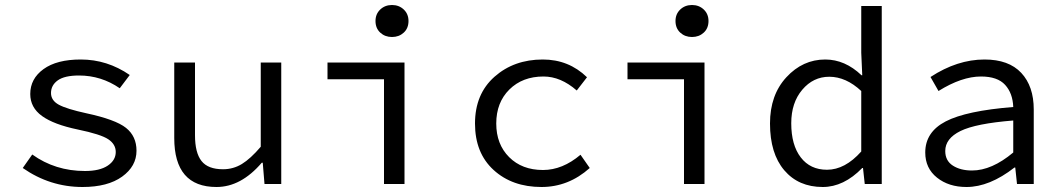

<svg xmlns="http://www.w3.org/2000/svg" viewBox="-20 -736 4240 768"><path d="M310 12Q180 12 71 -64L109 -118Q201 -52 320 -52Q379 -52 411 -73.5Q443 -95 443 -128Q443 -159 413 -179Q383 -199 291 -218Q195 -238 148 -272Q101 -306 101 -360Q101 -421 154 -459.5Q207 -498 303 -498Q409 -498 499 -436L459 -383Q385 -434 296 -434Q238 -434 211 -414.5Q184 -395 184 -364Q184 -334 215.5 -317Q247 -300 325 -283Q442 -258 484 -224.5Q526 -191 526 -133Q526 -71 468.5 -29.5Q411 12 310 12Z M846 12Q677 12 677 -184V-486H760V-195Q760 -125 786 -92Q812 -59 872 -59Q913 -59 947.5 -80Q982 -101 1023 -149V-486H1105V0H1038L1031 -85H1027Q944 12 846 12Z M1516 0V-419H1290V-486H1598V0ZM1482 -652Q1482 -680 1501 -698Q1520 -716 1548 -716Q1576 -716 1595 -698Q1614 -680 1614 -652Q1614 -623 1595 -605.5Q1576 -588 1548 -588Q1520 -588 1501 -605.5Q1482 -623 1482 -652Z M2146 12Q2029 12 1954.5 -56Q1880 -124 1880 -242Q1880 -360 1958 -429Q2036 -498 2151 -498Q2255 -498 2328 -427L2287 -374Q2223 -430 2154 -430Q2070 -430 2017.5 -378Q1965 -326 1965 -242Q1965 -159 2016.5 -107.5Q2068 -56 2152 -56Q2230 -56 2302 -117L2339 -64Q2254 12 2146 12Z M2716 0V-419H2490V-486H2798V0ZM2682 -652Q2682 -680 2701 -698Q2720 -716 2748 -716Q2776 -716 2795 -698Q2814 -680 2814 -652Q2814 -623 2795 -605.5Q2776 -588 2748 -588Q2720 -588 2701 -605.5Q2682 -623 2682 -652Z M3271 12Q3174 12 3117 -55Q3060 -122 3060 -242Q3060 -356 3125.5 -427Q3191 -498 3281 -498Q3360 -498 3426 -435H3429L3425 -525V-712H3507V0H3439L3432 -64H3429Q3355 12 3271 12ZM3288 -57Q3360 -57 3425 -130V-372Q3364 -429 3297 -429Q3233 -429 3189 -377Q3145 -325 3145 -243Q3145 -156 3183 -106.5Q3221 -57 3288 -57Z M3846 12Q3775 12 3728 -25.5Q3681 -63 3681 -126Q3681 -208 3763 -250.5Q3845 -293 4033 -308Q4031 -363 4000.5 -396.5Q3970 -430 3904 -430Q3827 -430 3734 -372L3702 -428Q3809 -498 3918 -498Q4015 -498 4065 -444.5Q4115 -391 4115 -298V0H4048L4041 -66H4038Q3938 12 3846 12ZM3868 -54Q3947 -54 4033 -126V-254Q3883 -242 3822 -212Q3761 -182 3761 -132Q3761 -93 3791.5 -73.5Q3822 -54 3868 -54Z"/></svg>

Font: TypoPRO Source Code Pro
Style: Regular
Weight: 400
Monospace: yes
Designer: Paul D. Hunt, Teo Tuominen
Foundry: Adobe Systems Incorporated
Version: Version 2.010;PS 1.0;hotconv 1.0.84;makeotf.lib2.5.63406